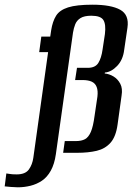

<svg xmlns="http://www.w3.org/2000/svg" viewBox="-115 -651 564 818"><path d="M-39 147Q-50 147 -68.5 145.5Q-87 144 -95 143L-88 88Q-84 89 -81 89Q-78 89 -74 90Q-69 91 -61.5 91.5Q-54 92 -44 92Q-7 92 8 71Q23 50 27 21L90 -429H52L61 -495H99L103 -522Q109 -560 124 -584Q139 -608 175 -619.5Q211 -631 279 -631Q358 -631 397 -609.5Q436 -588 428 -533L414 -438Q409 -396 384 -370Q359 -344 332 -342L331 -338Q351 -336 369 -325Q387 -314 397.5 -294Q408 -274 403 -244L386 -121Q379 -69 356 -43Q333 -17 297 -8.5Q261 0 214 0H154L161 -50H209Q232 -50 247 -58Q262 -66 272 -89Q282 -112 288 -158L300 -239Q303 -264 297 -280Q291 -296 276 -303Q261 -310 236 -310H205L213 -362H259Q291 -362 304 -383Q317 -404 322 -440L332 -506Q337 -547 325.5 -565.5Q314 -584 274 -584Q244 -584 228 -574Q212 -564 205.5 -547.5Q199 -531 196 -512L123 6Q117 48 101.5 76Q86 104 63.5 119Q41 134 14.5 140.5Q-12 147 -39 147Z"/></svg>

Font: Alumni Sans Thin SemiBold
Style: Italic
Weight: 600
Italic angle: -8°
Version: Version 1.016